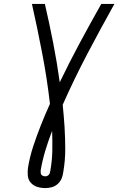

<svg xmlns="http://www.w3.org/2000/svg" viewBox="-20 -755 616 980"><path d="M211 205Q228 205 244.5 200.5Q261 196 274.5 184Q288 172 294.5 156Q301 140 303 123Q313 65 313 7.5Q313 -50 309.5 -106.5Q306 -163 300 -220Q358 -351 425.5 -479.5Q493 -608 564 -735H497Q441 -636 387.5 -536.5Q334 -437 285 -335Q271 -436 251.5 -536Q232 -636 209 -735H143Q171 -610 195.5 -482.5Q220 -355 235 -225Q211 -172 189.5 -118Q168 -64 150 -9.5Q132 45 123 100Q120 121 122 142Q124 163 137.5 178Q151 193 170.5 199Q190 205 211 205ZM212 145Q203 145 196 141Q189 137 188 128.5Q187 120 188 112Q197 61 212 11.5Q227 -38 246 -87Q248 -36 247 14.5Q246 65 237 116Q236 123 233.5 130Q231 137 224.5 141Q218 145 212 145Z"/></svg>

Font: Iosevka Sparkle Light
Style: Italic
Weight: 300
Italic angle: -9°
Designer: Belleve Invis
Foundry: Belleve Invis
Version: Version 4.5.0; ttfautohint (v1.8.3)